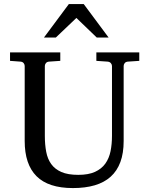

<svg xmlns="http://www.w3.org/2000/svg" viewBox="-20 -936 752 972"><path d="M627 -624Q616.2 -623 611.1 -616.2Q606 -609.4 606 -602.1V-222.2Q606 -160.6 589.4 -115.7Q572.8 -70.8 540.3 -41.5Q507.8 -12.2 459.7 2Q411.6 16.1 349.1 16.1Q225.1 16.1 165 -43.9Q105 -104 105 -222.2V-602.1Q105 -609.4 99.9 -616.2Q94.7 -623 84 -624L30.8 -627.9V-670.9H285.2V-627.9L228 -624Q217.3 -623 212.2 -616.2Q207 -609.4 207 -602.1V-248Q207 -204.1 213.9 -167.7Q220.7 -131.3 239.3 -105.5Q257.8 -79.6 290.8 -65.2Q323.7 -50.8 376 -50.8Q427.7 -50.8 460.9 -65.9Q494.1 -81.1 513.2 -107.7Q532.2 -134.3 539.6 -170.4Q546.9 -206.5 546.9 -248V-602.1Q546.9 -609.4 541.3 -616.2Q535.6 -623 524.9 -624L467.8 -627.9V-670.9H685.1V-627.9ZM469.7 -746.1 366.7 -845.2 262.7 -746.1H202.6L328.6 -915.5H403.8L529.8 -746.1Z"/></svg>

Font: BabelStone Ogham
Style: Regular
Weight: 400
Designer: Andrew West
Foundry: BabelStone
Version: Version 2.02 March 14, 2022